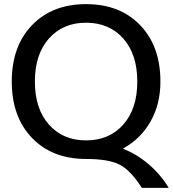

<svg xmlns="http://www.w3.org/2000/svg" viewBox="-20 -760 837 930"><path d="M577 -41V-39Q642 -14 700.5 36Q759 86 797 150H667Q613 65 559.5 37.5Q506 10 397 10Q233 10 135 -92Q37 -194 37 -365Q37 -536 135 -638Q233 -740 397 -740Q561 -740 659 -638Q757 -536 757 -365Q757 -256 709.5 -172Q662 -88 577 -41ZM217 -156.5Q285 -80 397 -80Q509 -80 577 -156.5Q645 -233 645 -365Q645 -497 577 -573.5Q509 -650 397 -650Q285 -650 217 -573.5Q149 -497 149 -365Q149 -233 217 -156.5Z"/></svg>

Font: M PLUS 1p Medium
Style: Regular
Weight: 500
Version: Version 1.062